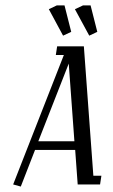

<svg xmlns="http://www.w3.org/2000/svg" viewBox="-20 -684 420 712"><path d="M28.8 0 216.8 -480H187L191.9 -512.2H291L326.2 -32.2H356L351.1 0H268.1L258.8 -127.9H109.9L57.1 7.8ZM122.1 -160.2H255.9L234.9 -448.2ZM161.1 -649.9 190.9 -664.1H219.2L244.1 -565.9L213.9 -551.8ZM257.8 -649.9 288.1 -664.1H315.9L340.8 -565.9L311 -551.8Z"/></svg>

Font: Gawaa
Style: Italic
Weight: 400
Designer: T. Christopher White
Version: Version 1.0